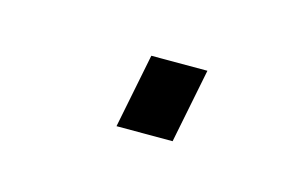

<svg xmlns="http://www.w3.org/2000/svg" viewBox="-30 -380 253 162"><g transform="rotate(15 97.0 -299.5)"><path d="M76 -267 89 -332H138L125 -267Z"/></g></svg>

Font: Saira Expanded Thin
Style: Italic
Weight: 250
Width: 7
Italic angle: -12°
Designer: Hector Gatti with collaboration of the Omnibus-Type team
Foundry: Omnibus-Type
Version: Version 1.101